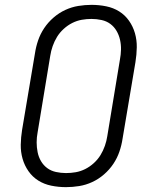

<svg xmlns="http://www.w3.org/2000/svg" viewBox="-20 -763 640 791"><path d="M252 8Q221 8 191.5 2Q162 -4 138 -19Q114 -34 97.5 -57.5Q81 -81 73 -109Q65 -137 65.5 -167Q66 -197 71 -228L124 -543Q128 -570 137 -596.5Q146 -623 162 -647Q178 -671 200.5 -690.5Q223 -710 249 -722Q275 -734 302.5 -738.5Q330 -743 357 -743Q388 -743 417.5 -737Q447 -731 471 -716Q495 -701 511.5 -677.5Q528 -654 536 -626Q544 -598 543.5 -568Q543 -538 538 -507L485 -192Q481 -165 472 -138.5Q463 -112 447 -88Q431 -64 408.5 -44.5Q386 -25 360 -13Q334 -1 306.5 3.5Q279 8 252 8ZM252 -50Q272 -50 292 -53.5Q312 -57 331 -66.5Q350 -76 366.5 -91Q383 -106 394 -124Q405 -142 412 -162Q419 -182 422 -202L474 -517Q478 -538 478.5 -558.5Q479 -579 474.5 -599Q470 -619 460 -636Q450 -653 434.5 -664.5Q419 -676 398.5 -680.5Q378 -685 357 -685Q337 -685 317 -681.5Q297 -678 278 -668.5Q259 -659 242.5 -644Q226 -629 215 -611Q204 -593 197 -573Q190 -553 187 -533L135 -218Q131 -197 131 -176.5Q131 -156 135 -136Q139 -116 149 -99Q159 -82 174.5 -70.5Q190 -59 210.5 -54.5Q231 -50 252 -50Z"/></svg>

Font: Iosevka HT Light Extended
Style: Italic
Weight: 300
Width: 7
Italic angle: -9°
Monospace: yes
Designer: Belleve Invis
Foundry: Belleve Invis
Version: Version 32.3.0; ttfautohint (v1.8.4)